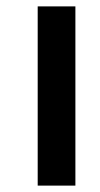

<svg xmlns="http://www.w3.org/2000/svg" viewBox="-20 -581 314 601"><path d="M98 0V-561H216V0Z"/></svg>

Font: Noto Serif Kannada
Style: Bold
Weight: 700
Version: Version 2.003